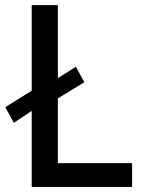

<svg xmlns="http://www.w3.org/2000/svg" viewBox="-20 -740 559 760"><path d="M34.7 -253.9 1 -315.9 118.2 -388.7 193.8 -421.4 280.3 -475.6 314 -414.6 193.8 -341.3 118.2 -309.6ZM105.5 0V-719.7H209V-94.2H502.9V0Z"/></svg>

Font: Reddit Sans Medium
Style: Regular
Weight: 500
Designer: Stephen Hutchings
Foundry: Reddit
Version: Version 1.014